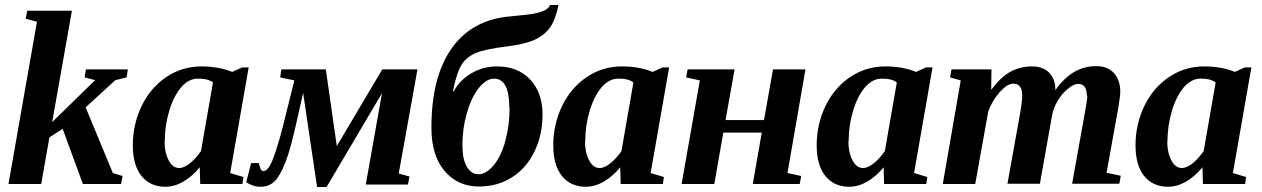

<svg xmlns="http://www.w3.org/2000/svg" viewBox="-20 -737 5056 769"><path d="M189 -248 361 -416 319 -427 324 -459H492L487 -427L442 -416L323 -307L432 -44L471 -32L465 0H312L231 -221L178 -187L145 0H14L128 -650L83 -662L89 -694H268Z M902 -44 955 -28 951 0H782L780 -67Q752 -32 715 -10Q679 11 642 11Q581 11 546 -33Q512 -76 512 -155Q512 -240 548 -314Q584 -387 647 -429Q710 -471 787 -471Q856 -471 910 -449L950 -467H976ZM640 -171 639 -173Q639 -125 656 -94Q672 -64 698 -64Q717 -64 742 -84Q765 -103 785 -132L833 -407Q811 -423 772 -422Q736 -422 706 -388Q676 -353 658 -294Q640 -234 640 -171Z M1652 -459 1577 -42 1620 -30 1614 2H1445L1510 -364L1288 12H1250L1194 -365L1173 -271Q1144 -139 1124 -89Q1102 -33 1081 -12Q1058 11 1024 11Q1005 11 990 5Q975 -1 966 -7L986 -84H1016L1022 -66Q1024 -58 1027 -55Q1030 -52 1036 -52Q1056 -52 1077 -110Q1100 -173 1127 -287L1159 -415L1102 -427L1107 -459H1285L1329 -152L1511 -459Z M2021 -305 2020 -304Q2020 -422 1959 -422Q1928 -422 1898 -385Q1868 -347 1850 -285Q1832 -222 1832 -155Q1832 -99 1850 -69Q1868 -39 1896 -39Q1927 -39 1957 -75Q1988 -112 2004 -173Q2021 -236 2021 -305ZM1708 -224V-227Q1708 -425 1786 -539Q1864 -653 2010 -670L2069 -676Q2119 -680 2148 -690Q2176 -699 2183 -717H2217Q2205 -658 2183 -627Q2161 -596 2122 -578Q2083 -560 2010 -551Q1921 -540 1884 -524Q1846 -507 1827 -475Q1808 -442 1794 -371H1797Q1822 -417 1869 -444Q1915 -471 1971 -471Q2054 -471 2103 -419Q2153 -366 2153 -278Q2153 -198 2121 -131Q2089 -64 2031 -27Q1973 10 1898 10Q1813 10 1760 -53Q1708 -115 1708 -224Z M2586 -44 2639 -28 2635 0H2466L2464 -67Q2436 -32 2399 -10Q2363 11 2326 11Q2265 11 2230 -33Q2196 -76 2196 -155Q2196 -240 2232 -314Q2268 -387 2331 -429Q2394 -471 2471 -471Q2540 -471 2594 -449L2634 -467H2660ZM2324 -171 2323 -173Q2323 -125 2340 -94Q2356 -64 2382 -64Q2401 -64 2426 -84Q2449 -103 2469 -132L2517 -407Q2495 -423 2456 -422Q2420 -422 2390 -388Q2360 -353 2342 -294Q2324 -234 2324 -171Z M3031 -206H2877L2841 0H2710L2783 -415L2728 -427L2734 -459H2922L2886 -256H3040L3076 -459H3206L3134 -44L3189 -32L3183 0H2995Z M3641 -44 3694 -28 3690 0H3521L3519 -67Q3491 -32 3454 -10Q3418 11 3381 11Q3320 11 3285 -33Q3251 -76 3251 -155Q3251 -240 3287 -314Q3323 -387 3386 -429Q3449 -471 3526 -471Q3595 -471 3649 -449L3689 -467H3715ZM3379 -171 3378 -173Q3378 -125 3395 -94Q3411 -64 3437 -64Q3456 -64 3481 -84Q3504 -103 3524 -132L3572 -407Q3550 -423 3511 -422Q3475 -422 3445 -388Q3415 -353 3397 -294Q3379 -234 3379 -171Z M4335 -354H4333Q4333 -401 4298 -401Q4281 -401 4258 -382Q4233 -362 4216 -333Q4199 -304 4194 -276L4145 -1H4015L4065 -279Q4075 -336 4074 -355Q4074 -402 4038 -402Q4015 -402 3985 -369Q3954 -335 3938 -290L3886 0H3756L3828 -415L3785 -427L3791 -459H3951L3950 -377Q3985 -425 4024 -448Q4064 -471 4113 -471Q4157 -471 4182 -446Q4207 -421 4207 -376Q4276 -474 4372 -472Q4415 -472 4441 -445Q4467 -417 4467 -369Q4467 -355 4459 -305L4412 -45L4469 -33L4463 -1H4274L4324 -279Q4335 -337 4335 -354Z M4918 -44 4971 -28 4967 0H4798L4796 -67Q4768 -32 4731 -10Q4695 11 4658 11Q4597 11 4562 -33Q4528 -76 4528 -155Q4528 -240 4564 -314Q4600 -387 4663 -429Q4726 -471 4803 -471Q4872 -471 4926 -449L4966 -467H4992ZM4656 -171 4655 -173Q4655 -125 4672 -94Q4688 -64 4714 -64Q4733 -64 4758 -84Q4781 -103 4801 -132L4849 -407Q4827 -423 4788 -422Q4752 -422 4722 -388Q4692 -353 4674 -294Q4656 -234 4656 -171Z"/></svg>

Font: Libra Serif Modern
Style: Bold Italic
Weight: 700
Italic angle: -12°
Designer: Stefan Peev, Context Ltd
Foundry: Stefan Peev, Context Ltd
Version: Version 1.000